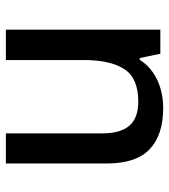

<svg xmlns="http://www.w3.org/2000/svg" viewBox="20 -610 589 670"><g transform="rotate(90 315.0 -274.5)"><path d="M356 -549Q450 -549 500 -502Q550 -455 550 -351V0H445V-336Q445 -399 418.5 -430.5Q392 -462 334 -462Q252 -462 220.5 -413Q189 -364 189 -272V0H83V-539H167L182 -467H188Q206 -495 232 -513Q258 -531 290 -540Q322 -549 356 -549Z"/></g></svg>

Font: Noto Sans Cham Medium
Style: Regular
Weight: 500
Version: Version 2.002